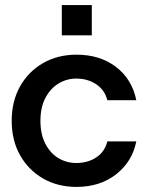

<svg xmlns="http://www.w3.org/2000/svg" viewBox="-20 -723 588 755"><path d="M281 12Q207 12 149.5 -21Q92 -54 59 -112.5Q26 -171 26 -248Q26 -325 59 -383.5Q92 -442 149.5 -475Q207 -508 281 -508Q373 -508 436 -460Q499 -412 516 -329H402Q392 -369 358.5 -391.5Q325 -414 280 -414Q242 -414 210 -394.5Q178 -375 158.5 -338Q139 -301 139 -248Q139 -195 158.5 -157.5Q178 -120 210 -101Q242 -82 280 -82Q325 -82 358.5 -104Q392 -126 402 -167H516Q500 -87 436.5 -37.5Q373 12 281 12ZM223 -584V-703H341V-584Z"/></svg>

Font: HostGroteskMedium
Style: Regular
Weight: 500
Designer: Doukan Karapınar based on Poppins by Indian Type Foundry, Jonny Pinhorn
Foundry: Element Type
Version: Version 1.001; ttfautohint (v1.8.4.7-5d5b)